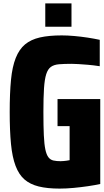

<svg xmlns="http://www.w3.org/2000/svg" viewBox="-20 -1009 609 1128"><path d="M330 99Q258 99 207.5 86.5Q157 74 124 45.5Q91 17 71.5 -34.5Q52 -86 44.5 -163.5Q37 -241 37 -351Q37 -461 44.5 -539Q52 -617 72.5 -668.5Q93 -720 127.5 -748.5Q162 -777 214.5 -789Q267 -801 343 -801Q376 -801 416 -797.5Q456 -794 495 -788Q534 -782 566 -775V-620Q527 -626 495.5 -628.5Q464 -631 440.5 -632.5Q417 -634 401 -634Q357 -634 327 -631.5Q297 -629 279 -616Q261 -603 251.5 -573Q242 -543 238.5 -489.5Q235 -436 235 -351Q235 -268 237.5 -214.5Q240 -161 246.5 -130.5Q253 -100 264.5 -85Q276 -70 294 -66Q312 -62 336 -62Q346 -62 354.5 -63Q363 -64 372 -65Q381 -66 389 -68V-268H318V-427H569V72Q537 79 496 85Q455 91 412 95Q369 99 330 99ZM246 -852V-989H400V-852Z"/></svg>

Font: Farlight84_Sys_V01
Style: Bold
Weight: 700
Designer: Monotype Design Team, Nadine Chahine and Nizar Qandah
Foundry: Monotype Imaging Inc.
Version: Version 2.004;October 31, 2024;FontCreator 14.0.0.2814 64-bi